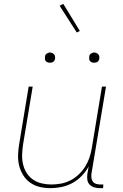

<svg xmlns="http://www.w3.org/2000/svg" viewBox="-20 -970 640 998"><path d="M242 8Q213 8 186 1.5Q159 -5 137 -20.5Q115 -36 100.5 -59.5Q86 -83 79.5 -109.5Q73 -136 74 -165Q75 -194 80 -223L129 -520H150L100 -220Q96 -194 95 -168Q94 -142 99.5 -117.5Q105 -93 118 -72Q131 -51 151 -37Q171 -23 196 -17Q221 -11 247 -11Q271 -11 296 -15.5Q321 -20 345 -32Q369 -44 388.5 -62.5Q408 -81 422 -103Q436 -125 444.5 -149.5Q453 -174 457 -199L510 -520H531L455 -65Q454 -54 455.5 -43.5Q457 -33 463.5 -25Q470 -17 480.5 -14Q491 -11 502 -11H517L516 8H498Q483 8 469 3.5Q455 -1 445.5 -11Q436 -21 434 -35.5Q432 -50 434 -65L441 -105Q427 -79 405 -56Q383 -33 356 -18.5Q329 -4 300 2Q271 8 242 8ZM469 -644Q463 -644 457.5 -646Q452 -648 448 -652.5Q444 -657 443.5 -663.5Q443 -670 444 -676Q444 -681 446.5 -685Q449 -689 453 -691.5Q457 -694 461 -695.5Q465 -697 470 -697Q476 -697 481.5 -694.5Q487 -692 491 -687.5Q495 -683 496 -676.5Q497 -670 496 -664Q495 -659 492.5 -655Q490 -651 486.5 -648.5Q483 -646 478.5 -645Q474 -644 469 -644ZM239 -644Q233 -644 227.5 -646Q222 -648 218 -652.5Q214 -657 213.5 -663.5Q213 -670 214 -676Q214 -681 216.5 -685Q219 -689 223 -691.5Q227 -694 231 -695.5Q235 -697 240 -697Q246 -697 251.5 -694.5Q257 -692 261 -687.5Q265 -683 266 -676.5Q267 -670 266 -664Q265 -659 262.5 -655Q260 -651 256.5 -648.5Q253 -646 248.5 -645Q244 -644 239 -644ZM379 -801 290 -940 309 -950 395 -809Z"/></svg>

Font: Iosevka Thin Extended
Style: Italic
Weight: 100
Width: 7
Italic angle: -9°
Monospace: yes
Designer: Belleve Invis
Foundry: Belleve Invis
Version: Version 32.5.0; ttfautohint (v1.8.4)